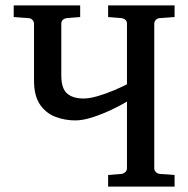

<svg xmlns="http://www.w3.org/2000/svg" viewBox="-20 -691 697 711"><path d="M626.5 0H380.4V-43L429.2 -46.9Q438.5 -47.9 444.3 -54Q450.2 -60.1 450.2 -67.9V-314.9Q426.3 -300.3 392.1 -284.2Q357.9 -268.1 322.5 -256.6Q287.1 -245.1 258.8 -245.1Q220.7 -245.1 185.5 -258.3Q150.4 -271.5 128.2 -303.7Q106 -335.9 106 -393.1V-603Q106 -611.3 100.1 -617.4Q94.2 -623.5 85 -624L30.8 -627.9V-670.9H276.9V-627.9L228 -624Q207 -620.6 207 -603V-411.1Q207 -363.8 228.3 -345Q249.5 -326.2 289.6 -326.2Q311.5 -326.2 341.6 -335Q371.6 -343.8 401.1 -356.2Q430.7 -368.7 450.2 -378.9V-603Q450.2 -620.6 429.2 -624L380.4 -627.9V-670.9H626.5V-627.9L572.3 -624Q563 -623.5 557.1 -617.4Q551.3 -611.3 551.3 -603V-67.9Q551.3 -60.1 557.1 -54Q563 -47.9 572.3 -46.9L626.5 -43Z"/></svg>

Font: Charis
Style: Regular
Weight: 400
Designer: Walt Agee, Miriam Martin, Annie Olsen, Victor Gaultney, Lorna Priest, Alan Ward, Bob Hallissy, Martin Hosken, Sharon Cor
Foundry: SIL Global
Version: Version 7.000